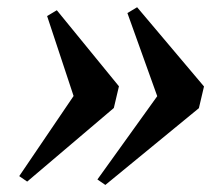

<svg xmlns="http://www.w3.org/2000/svg" viewBox="-20 -580 632 544"><path d="M278.5 -56 256 -71.5 425.5 -307.5 341 -543 368.5 -559.5 558 -335 543.5 -273.5ZM57 -65.5 34.5 -81 188.5 -308 113.5 -534.5 141 -551 317 -335.5 302.5 -274Z"/></svg>

Font: Merriweather 120pt Black
Style: Italic
Weight: 900
Italic angle: -7.8°
Version: Version 2.101